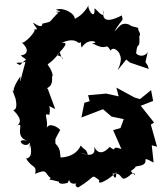

<svg xmlns="http://www.w3.org/2000/svg" viewBox="-20 -781 721 835"><path d="M362 -108C354 -136 351 -124 331 -148C317 -116 286 -98 244 -96C239 -114 247 -130 221 -157C222 -182 214 -165 242 -216C225 -234 186 -251 181 -216C195 -258 163 -294 194 -281C206 -326 174 -327 220 -307L188 -394C173 -403 220 -392 203 -465C184 -452 228 -426 198 -484C177 -516 187 -483 240 -554C255 -498 264 -538 227 -540C258 -574 283 -600 247 -594C294 -616 312 -602 323 -594C356 -602 322 -618 335 -574C368 -625 420 -590 380 -594C453 -552 435 -603 461 -561C475 -583 499 -553 501 -545C495 -545 520 -536 492 -476L529 -522L545 -509L627 -481C615 -530 605 -478 623 -558C619 -540 589 -530 572 -549C578 -612 589 -554 586 -625C599 -631 568 -663 586 -658C586 -658 524 -675 550 -670C504 -694 495 -655 478 -645C519 -713 515 -681 510 -714C430 -673 426 -705 429 -737C436 -690 404 -737 391 -745C395 -682 353 -752 367 -761C326 -687 279 -702 300 -685C326 -716 252 -754 223 -738C275 -723 195 -735 234 -726C188 -683 214 -689 164 -678C165 -658 143 -670 123 -683C132 -664 156 -645 125 -656C152 -656 76 -578 72 -598C111 -566 98 -542 70 -540C100 -513 101 -534 67 -498C28 -516 76 -503 91 -513C66 -425 67 -406 69 -449C14 -372 56 -372 34 -389L48 -351C58 -302 41 -304 38 -302C83 -257 63 -243 55 -235C90 -254 38 -188 98 -169C40 -182 88 -131 108 -159C119 -169 86 -89 111 -152C128 -86 88 -91 93 -93C118 -48 141 -66 133 -25C189 -49 172 -28 200 -7C197 6 173 -8 243 11C231 2 230 28 275 14C288 -21 267 37 331 11C291 16 316 39 322 33C400 -14 373 -26 412 3C401 29 454 0 486 -32C485 3 478 -5 469 -26C521 -33 496 18 542 -16C571 -47 578 1 549 -37C587 -63 552 -53 592 -61C637 -73 584 -109 648 -74L640 -149L663 -143L636 -239L650 -248L592 -321L646 -342L637 -389L589 -350L565 -357L486 -400L496 -362L442 -374L363 -367L370 -341L347 -334L334 -270L428 -306L465 -274L518 -263L504 -224L472 -215L508 -133C455 -152 496 -114 457 -142C406 -86 388 -150 389 -144C389 -144 408 -86 329 -117Z"/></svg>

Font: Asimov Aggro
Style: Medium
Weight: 500
Designer: Google
Version: Version 2.000980; 2014